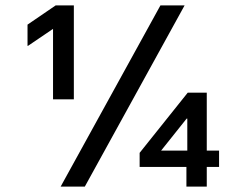

<svg xmlns="http://www.w3.org/2000/svg" viewBox="-20 -695 880 715"><path d="M177.5 -325V-587.5L84.2 -524.2H82.5V-603.3L187.5 -675H255V-325ZM205.8 0 577.5 -675H667.5L295.8 0ZM674.2 0V-73.3H500V-125.8L679.2 -350H750V-134.2H795.8V-73.3H750V0ZM580 -134.2H677.5V-253.3H675Z"/></svg>

Font: Funnel Sans Medium
Style: Regular
Weight: 500
Version: Version 1.000; Beta; Release 5; Build 24; ttfautohint (v1.8.